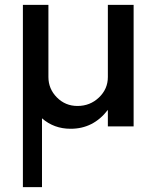

<svg xmlns="http://www.w3.org/2000/svg" viewBox="-20 -520 630 790"><path d="M529.8 -500V0H423.8V-67.9Q363.8 10.3 270 9.8Q202.1 9.8 152.8 -33.2V250H74.2V-500H179.2V-203.1Q179.2 -154.3 214.1 -119.1Q249 -84 298.8 -84Q350.6 -84 387.2 -118.9Q423.8 -153.8 423.8 -203.1V-500Z"/></svg>

Font: Oakes Grotesk
Style: Medium Italic
Weight: 500
Designer: Samuel Oakes
Foundry: Samuel Oakes
Version: Version 1.0 | wf-rip DC20170320